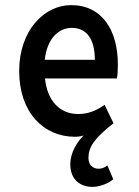

<svg xmlns="http://www.w3.org/2000/svg" viewBox="-20 -523 544 751"><path d="M55 -245C55 -83 151 12 273 12C284 12 293 11 307 7C284 30 255 71 255 120C255 178 292 208 342 208C367 208 403 196 423 178L400 124C390 132 379 137 366 137C344 137 326 123 326 95C326 54 346 20 424 -41L389 -113C357 -90 324 -77 286 -77C215 -77 165 -127 156 -216H437C440 -228 441 -247 441 -270C441 -407 378 -503 258 -503C154 -503 55 -405 55 -245ZM155 -289C164 -372 209 -414 261 -414C321 -414 351 -367 351 -289Z"/></svg>

Font: Falling Sky
Style: Condensed
Weight: 400
Designer: Paul D. Hunt
Foundry: Adobe Systems Incorporated
Version: Version 1.02